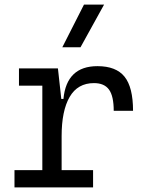

<svg xmlns="http://www.w3.org/2000/svg" viewBox="-20 -815 626 835"><path d="M248 -222.7V-75.2H384.8V0H43V-75.2H164.1V-442.4H62.5V-517.6H231.9L246.6 -384.8H255.9Q269.5 -527.3 403.8 -527.3Q484.9 -527.3 521.7 -481.4Q558.6 -435.5 558.6 -333H474.6Q474.6 -397 454.1 -425.3Q433.6 -453.6 388.7 -453.6Q317.9 -453.6 283 -393.6Q248 -333.5 248 -222.7ZM251 -609.4 345.2 -794.9H432.6L330.1 -609.4Z"/></svg>

Font: CaskaydiaMono NF SemiLight
Style: Regular
Weight: 350
Designer: Aaron Bell
Foundry: Saja Typeworks
Version: Version 2111.001; ttfautohint (v1.8.4);Nerd Fonts 3.1.1